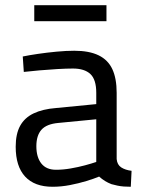

<svg xmlns="http://www.w3.org/2000/svg" viewBox="-20 -704 542 734"><path d="M181 10Q112 10 76 -29Q40 -68 40 -143Q40 -192 57 -223Q74 -254 108.5 -270.5Q143 -287 194 -291L348 -306V-349Q348 -400 325.5 -421Q303 -442 259 -442Q234 -442 199.5 -440Q165 -438 131 -435Q97 -432 71 -429L67 -488Q91 -493 125 -498Q159 -503 196 -506.5Q233 -510 264 -510Q321 -510 357 -492.5Q393 -475 409.5 -439.5Q426 -404 426 -349V-96Q428 -74 443.5 -64Q459 -54 483 -51L480 10Q466 10 453 9Q440 8 428.5 5.5Q417 3 406 0Q393 -5 381.5 -12Q370 -19 359 -29Q340 -21 310.5 -12Q281 -3 247.5 3.5Q214 10 181 10ZM194 -55Q221 -55 250 -60Q279 -65 305 -72Q331 -79 348 -85V-248L203 -234Q158 -230 138.5 -208Q119 -186 119 -145Q119 -103 138 -79Q157 -55 194 -55ZM111 -623V-684H387V-623Z"/></svg>

Font: Cairo
Style: Regular
Weight: 400
Designer: Mohamed Gaber, Accademia di Belle Arti di Urbino
Foundry: Kief Type Foundry, Accademia di Belle Arti di Urbino
Version: Version 3.120